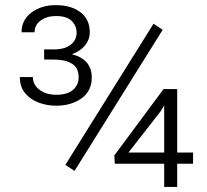

<svg xmlns="http://www.w3.org/2000/svg" viewBox="-20 -736 816 756"><path d="M620.6 -618.7 273.4 -63 237.3 -86.9 584.5 -642.6ZM740.2 -135.3V-91.3H677.7V0H626.5V-91.3H432.1L430.2 -124L624 -385.3H677.7V-135.3ZM485.8 -135.3H626.5V-320.8L611.8 -296.9ZM153.8 -501.5V-541.5H191.9Q236.3 -541.5 259 -560.3Q281.7 -579.1 281.7 -606.9Q281.7 -634.3 262.2 -653.6Q242.7 -672.9 200.2 -672.9Q164.6 -672.9 140.4 -655.5Q116.2 -638.2 116.2 -608.9H64.9Q64.9 -657.7 104 -686.8Q143.1 -715.8 199.2 -715.8Q259.8 -715.8 296.6 -688Q333.5 -660.2 333.5 -607.9Q333.5 -580.6 315.2 -557.6Q296.9 -534.7 263.2 -522.5Q341.3 -502.4 341.3 -430.7Q341.3 -377.9 301.3 -348.9Q261.2 -319.8 200.7 -319.8Q165.5 -319.8 132.8 -331.8Q100.1 -343.8 79.1 -368.9Q58.1 -394 58.1 -432.6H109.4Q109.4 -402.3 135.5 -382.6Q161.6 -362.8 202.1 -362.8Q244.1 -362.8 266.8 -381.6Q289.6 -400.4 289.6 -432.1Q289.6 -469.7 262.7 -485.6Q235.8 -501.5 191.9 -501.5Z"/></svg>

Font: Vazirmatn RD FD ExtraLight
Style: Regular
Weight: 200
Designer: Saber Rastikerdar
Foundry: Saber Rastikerdar
Version: Version 33.003